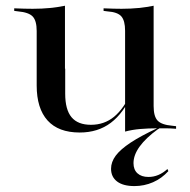

<svg xmlns="http://www.w3.org/2000/svg" viewBox="-20 -444 656 662"><path d="M204 -415.3V-207.3H106.5V-337.1Q106.5 -372.6 92.7 -387.1Q79 -401.6 41.9 -404.8L29 -406.5V-415.3Q50.8 -414.5 63.7 -414.1Q76.6 -413.7 92.7 -413.7Q125 -413.7 152.8 -416.5Q180.6 -419.4 204 -424.2ZM204.8 -207.3V-121Q204.8 -66.1 226.6 -39.9Q248.4 -13.7 293.5 -13.7Q339.5 -13.7 373.4 -41.5Q407.3 -69.4 434.7 -129L436.3 -122.6Q406.5 -54 362.1 -20.6Q317.7 12.9 254.8 12.9Q181.5 12.9 144 -28.6Q106.5 -70.2 106.5 -149.2V-207.3ZM411.3 0V-207.3H509.7V-78.2Q509.7 -42.7 523.4 -28.2Q537.1 -13.7 573.4 -10.5L587.1 -8.9V0Q565.3 -1.6 552.4 -1.6Q539.5 -1.6 523.4 -1.6Q491.1 -1.6 463.3 0.8Q435.5 3.2 411.3 9.7ZM509.7 -415.3V-207.3H411.3V-337.9Q411.3 -372.6 398.4 -387.5Q385.5 -402.4 350 -404.8L337.1 -406.5V-415.3Q358.9 -414.5 371.4 -414.1Q383.9 -413.7 399.2 -413.7Q430.6 -413.7 458.5 -416.5Q486.3 -419.4 509.7 -424.2ZM443.5 197.6Q404.8 197.6 383.9 181.9Q362.9 166.1 362.9 137.9Q362.9 114.5 379 92.7Q395.2 71 430.6 47.6Q466.1 24.2 523.4 -2.4H530.6Q529.8 -1.6 527.4 0Q525 1.6 524.2 1.6Q483.1 31.5 461.7 60.9Q440.3 90.3 440.3 118.5Q440.3 141.1 454 153.6Q467.7 166.1 491.9 166.1Q527.4 166.1 557.3 138.7L560.5 146Q537.9 171 507.7 184.3Q477.4 197.6 443.5 197.6Z"/></svg>

Font: Playfair 144pt SemiExpanded SemiBold
Style: Regular
Weight: 600
Width: 6
Designer: Claus Eggers Sørensen
Foundry: Claus Eggers Sørensen
Version: Version 2.203